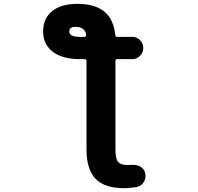

<svg xmlns="http://www.w3.org/2000/svg" viewBox="-20 -784 1040 1011"><path d="M634.8 207Q531.2 207 483.4 157.7Q435.5 108.4 435.5 2.9V-462.9Q435.5 -472.7 425.8 -472.7H401.4Q309.6 -472.7 258.8 -510.7Q207 -550.8 207 -618.2Q207 -687.5 254.9 -725.6Q301.8 -763.7 388.7 -763.7Q484.4 -763.7 534.2 -718.8Q579.1 -678.7 586.9 -599.6Q587.9 -589.8 596.7 -589.8H675.8Q700.2 -589.8 717.3 -572.8Q734.4 -555.7 734.4 -531.2Q734.4 -506.8 717.3 -489.7Q700.2 -472.7 675.8 -472.7H597.7Q587.9 -472.7 587.9 -462.9V2.9Q587.9 51.8 601.6 68.4Q615.2 85 653.3 85Q662.1 85 670.9 84Q676.8 84 681.6 84Q701.2 84 717.8 92.8Q739.3 104.5 744.1 127Q746.1 134.8 746.1 142.6Q746.1 160.2 736.3 175.8Q722.7 197.3 697.3 201.2Q666 206.1 634.8 207ZM377 -642.6Q344.7 -642.6 344.7 -618.2Q344.7 -589.8 401.4 -589.8H424.8Q428.7 -589.8 431.6 -592.8Q433.6 -595.7 433.6 -597.7Q433.6 -615.2 419.9 -628.9Q406.2 -642.6 377 -642.6Z"/></svg>

Font: Rounded-X Mgen+ 1m bold
Style: Bold
Weight: 700
Designer: [Source Han Sans]
Ryoko NISHIZUKA  (kana & ideographs); Paul D. Hunt (Latin, Greek & Cyrillic); Wenlong ZHANG  (bopomofo
Version: Version 1.059.20150602